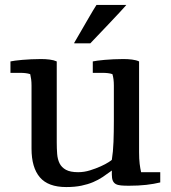

<svg xmlns="http://www.w3.org/2000/svg" viewBox="-20 -756 701 788"><path d="M350.6 -578.1Q326.7 -578.1 313.2 -578.1Q299.8 -578.1 293.2 -578.1Q286.6 -578.1 285.2 -578.4Q283.7 -578.6 283.7 -578.6Q303.7 -612.8 318.1 -637.9Q332.5 -663.1 343.3 -681.4Q354 -699.7 361.6 -712.6Q369.1 -725.6 376 -735.8H498.5Q498.5 -735.8 492.7 -729Q486.8 -722.2 470.5 -704.6Q454.1 -687 425.3 -656.5Q396.5 -626 350.6 -578.1ZM550.8 -131.3Q550.8 -103.5 553.2 -83.7Q555.7 -64 559.1 -49.3H637.7V-7.3Q612.3 -1 580.3 2.7Q548.3 6.3 508.8 6.3Q490.2 6.3 476.8 5.1Q463.4 3.9 455.1 -0.7Q446.8 -5.4 442.9 -14.6Q439 -23.9 439 -39.6V-56.2L431.6 -50.8Q416.5 -39.6 399.9 -28.6Q383.3 -17.6 362.1 -8.5Q340.8 0.5 314 6.1Q287.1 11.7 252 11.7Q177.7 11.7 143.6 -28.3Q109.4 -68.4 109.4 -146V-404.8Q109.4 -418.9 107.9 -430.4Q106.4 -441.9 104 -451.7Q95.2 -454.6 85 -455.8Q74.7 -457 63.5 -457H22.9V-503.9Q29.3 -505.4 42 -507.1Q54.7 -508.8 71.5 -510.3Q88.4 -511.7 108.2 -512.7Q127.9 -513.7 148.4 -513.7Q167 -513.7 184.1 -511.5Q201.2 -509.3 212.9 -503.9V-171.9Q212.9 -146.5 214.6 -124.3Q216.3 -102.1 224.6 -85.4Q232.9 -68.8 250.7 -59.1Q268.6 -49.3 300.8 -49.3Q325.2 -49.3 349.6 -56.9Q374 -64.5 393.8 -73.5Q413.6 -82.5 426 -90.6Q438.5 -98.6 439 -100.1Q444.3 -132.8 445.8 -173.8Q447.3 -214.8 447.3 -259.3V-404.8Q447.3 -432.6 441.4 -451.7Q433.1 -454.6 422.9 -455.8Q412.6 -457 401.4 -457H360.8V-503.9Q367.2 -505.4 379.9 -507.1Q392.6 -508.8 409.4 -510.3Q426.3 -511.7 446 -512.7Q465.8 -513.7 486.3 -513.7Q504.9 -513.7 522.2 -511.5Q539.6 -509.3 550.8 -503.9Z"/></svg>

Font: Tienne
Style: Regular
Weight: 400
Designer: vernon adams
Foundry: vernon adams
Version: Version 1.001